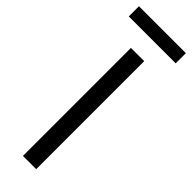

<svg xmlns="http://www.w3.org/2000/svg" viewBox="-297 -871 880 880"><g transform="rotate(45 143.0 -430.5)"><path d="M0 0ZM100 -700H186V0H100ZM-9 -861H295V-795H-9Z"/></g></svg>

Font: Niramit
Style: Regular
Weight: 400
Version: Version 1.000; ttfautohint (v1.6)